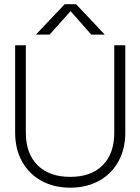

<svg xmlns="http://www.w3.org/2000/svg" viewBox="-20 -860 648 888"><path d="M279 -840.5H332L464.5 -700H402L306.5 -808.5L209.5 -700H146ZM50 -650.5H99.5V-247Q99.5 -149.5 153.8 -95.8Q208 -42 305 -42Q401.5 -42 455 -95.8Q508.5 -149.5 508.5 -247V-650.5H559.5V-247Q559.5 -170.5 527.5 -113Q495.5 -55.5 438 -23.8Q380.5 8 305 8Q229 8 171.5 -23.8Q114 -55.5 82 -113Q50 -170.5 50 -247Z"/></svg>

Font: Overused Grotesk Light
Style: Regular
Weight: 300
Version: Version 0.004